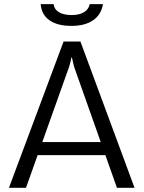

<svg xmlns="http://www.w3.org/2000/svg" viewBox="-20 -899 687 919"><path d="M284.3 -700.2H365L624 0H539.8L335.2 -577.8Q333.3 -585.6 329.8 -599.5Q326.4 -613.4 324 -624.6H322Q321 -617.3 316.7 -599.7Q312.3 -582.2 310.3 -577.8L104.4 0H22.8ZM130.5 -219.1H531.9V-156.6H130.5ZM321.9 -775.1Q255 -775.1 216.9 -801.9Q178.8 -828.7 174.7 -879.2H236.5Q239.6 -854.1 262.1 -840.6Q284.5 -827 323.1 -827Q359.9 -827 382 -840.6Q404.2 -854.1 409.4 -879.2H472.8Q464.5 -828.7 425.5 -801.9Q386.6 -775.1 321.9 -775.1Z"/></svg>

Font: DavidDev Light
Style: Regular
Weight: 300
Designer: David.dev
Foundry: David.dev
Version: Version 1.001;FEAKit 1.0